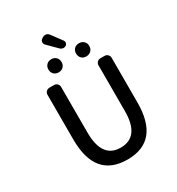

<svg xmlns="http://www.w3.org/2000/svg" viewBox="-228 -1224 1188 1286"><g transform="rotate(-30 366.0 -581.5)"><path d="M379.9 -82Q130.9 -82 130.9 -380.9V-726.6Q130.9 -740.2 141.1 -750.5Q151.4 -760.7 166 -760.7H202.1Q215.8 -760.7 226.1 -750.5Q236.3 -740.2 236.3 -726.6V-373Q236.3 -173.8 379.9 -173.8Q525.4 -173.8 525.4 -373V-726.6Q525.4 -740.2 535.6 -750.5Q545.9 -760.7 559.6 -760.7H591.8Q606.4 -760.7 616.7 -750.5Q627 -740.2 627 -726.6V-380.9Q627 -82 379.9 -82ZM406.2 -986.3Q413.1 -976.6 411.1 -965.8Q409.2 -955.1 400.4 -949.2Q389.6 -942.4 377.9 -943.8Q366.2 -945.3 357.4 -953.1L284.2 -1026.4Q275.4 -1036.1 276.4 -1049.3Q277.3 -1062.5 289.1 -1069.3L296.9 -1075.2Q306.6 -1081.1 316.4 -1081.1Q320.3 -1081.1 323.2 -1081.1Q337.9 -1078.1 346.7 -1066.4ZM308.1 -832.5Q293.9 -818.4 271.5 -818.4Q249 -818.4 234.9 -832.5Q220.7 -846.7 220.7 -869.1Q220.7 -891.6 234.9 -905.8Q249 -919.9 271.5 -919.9Q293.9 -919.9 308.1 -905.8Q322.3 -891.6 322.3 -869.1Q322.3 -846.7 308.1 -832.5ZM522.5 -833Q507.8 -818.4 485.4 -818.4Q462.9 -818.4 448.7 -832.5Q434.6 -846.7 434.6 -869.1Q434.6 -891.6 448.7 -905.8Q462.9 -919.9 485.4 -919.9Q507.8 -919.9 522.5 -905.8Q537.1 -891.6 537.1 -869.6Q537.1 -847.7 522.5 -833Z"/></g></svg>

Font: Gen Jyuu GothicL Medium
Style: Regular
Weight: 500
Designer: [Source Han Sans]
Ryoko NISHIZUKA  (kana & ideographs); Paul D. Hunt (Latin, Greek & Cyrillic); Wenlong ZHANG  (bopomofo
Version: Version 1.002.20150607